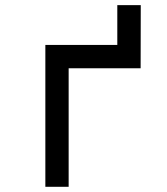

<svg xmlns="http://www.w3.org/2000/svg" viewBox="-20 -720 642 740"><path d="M244.6 0V-457H522L522.5 -700.2H432.1V-546.9H154.8V0Z"/></svg>

Font: Hack Dev
Style: Regular
Weight: 400
Designer: Christopher Simpkins
Foundry: Christopher Simpkins
Version: Version 2.0315